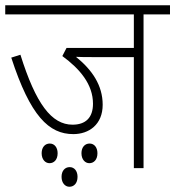

<svg xmlns="http://www.w3.org/2000/svg" viewBox="-20 -642 669 733"><path d="M528 -587H629V-622H0V-587H491V-459H234L218 -428C285 -379 335 -320 335 -246C335 -193 307 -166 257 -166C177 -166 117 -245 58 -433L23 -422C96 -198 167 -130 260 -130C319 -130 372 -166 372 -242C372 -316 332 -375 270 -425C288 -424 310 -424 331 -424H491V0H528ZM291 -57C291 -33 305 -19 321 -19C338 -19 352 -32 352 -57C352 -79 340 -94 322 -94C304 -94 291 -80 291 -57ZM139 -57C139 -33 153 -19 169 -19C186 -19 200 -32 200 -57C200 -79 188 -94 170 -94C152 -94 139 -80 139 -57ZM215 33C215 57 229 71 245 71C262 71 276 58 276 33C276 11 264 -4 246 -4C228 -4 215 10 215 33Z"/></svg>

Font: Noto Sans SemiCondensed ExtraLight
Style: Regular
Weight: 200
Width: 4
Designer: Monotype Design Team
Foundry: Monotype Imaging Inc.
Version: Version 2.013